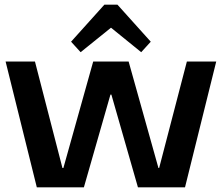

<svg xmlns="http://www.w3.org/2000/svg" viewBox="-20 -804 952 824"><path d="M4 -540H130L248 -83H252L380 -540H532L660 -83H663L782 -540H908L774 0H572L458 -398H454L340 0H138ZM285 -625 428 -784H484L627 -625L586 -580L422 -713H491L326 -580Z"/></svg>

Font: Pathway Extreme 12pt SemiBold
Style: Regular
Weight: 600
Version: Version 1.001;gftools[0.9.26]